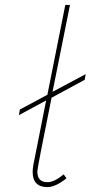

<svg xmlns="http://www.w3.org/2000/svg" viewBox="-20 -762 369 782"><path d="M173 0Q113 0 113 -62Q113 -74 116 -91L168 -353L57 -293L61 -316L173 -376L246 -742H265L194 -388L329 -460L325 -437L190 -364Q132 -77 132 -64Q132 -20 173 -20Q202 -20 239 -52L251 -36Q206 0 173 0Z"/></svg>

Font: Argentum Sans Thin
Style: Italic
Weight: 100
Italic angle: -11°
Designer: Julieta Ulanovsky (font), Cristiano Sobral (main changes and remaster)
Foundry: Julieta Ulanovsky (font), Cristiano Sobral (main changes and remaster)
Version: Version 2.007;June 15, 2022;FontCreator 14.0.0.2814 64-bit; 